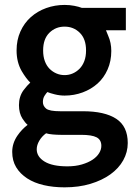

<svg xmlns="http://www.w3.org/2000/svg" viewBox="-20 -533 546 791"><path d="M131.3 82Q131.3 112.8 163.6 132.6Q195.8 152.3 257.8 152.3Q291 152.3 317.4 144.5Q343.8 136.7 361.6 124.8Q379.4 112.8 388.4 97.9Q397.5 83 397.5 67.9Q397.5 43 377.9 32.7Q358.4 22.5 314 22.5H230Q215.3 22.5 197.8 21Q180.2 19.5 169.9 16.1Q152.3 28.8 141.8 46.9Q131.3 64.9 131.3 82ZM93.8 -18.6Q83.5 -27.3 72.8 -43.9Q58.1 -66.4 58.1 -100.1Q58.1 -135.7 77.1 -161.6Q92.8 -182.1 105 -192.9V-192.4Q87.4 -209.5 69.3 -240.2Q48.3 -276.9 48.3 -325.2Q48.3 -368.2 64 -403.1Q79.6 -438 106.9 -462.4Q134.3 -486.8 170.4 -499.8Q206.5 -512.7 246.1 -512.7Q267.6 -512.7 286.1 -509Q304.7 -505.4 317.4 -500.5H498.5V-408.2H418.9Q413.1 -414.1 425.8 -385.5Q438.5 -356.9 438.5 -323.2Q438.5 -281.2 423.3 -246.8Q408.2 -212.4 382.1 -189Q356 -165.5 320.6 -152.3Q285.2 -139.2 246.1 -139.2Q226.1 -139.2 205.6 -144.3Q185.1 -149.4 175.3 -153.8Q171.4 -150.4 164.1 -139.4Q156.7 -128.4 156.7 -112.8Q156.7 -96.7 169.9 -85.7Q183.1 -74.7 228 -74.7H321.8Q411.1 -74.7 458.7 -43.7Q506.3 -12.7 506.3 56.2Q506.3 93.8 487.8 127.2Q469.2 160.6 434.8 185.3Q400.4 210 352.5 224.4Q304.7 238.8 246.1 238.8Q199.2 238.8 160.2 229.7Q121.1 220.7 92 201.9Q63 183.1 46.6 156Q30.3 128.9 30.3 92.8Q30.3 57.6 51.3 26.4Q69.3 0 93.8 -18.6ZM246.1 -223.6Q264.2 -223.6 279.8 -230.5Q295.4 -237.3 307.9 -250Q320.3 -262.7 327.4 -281.5Q334.5 -300.3 334.5 -325.2Q334.5 -372.6 308.8 -397.9Q283.2 -423.3 246.1 -423.3Q209 -423.3 183.3 -397.9Q157.7 -372.6 157.7 -325.2Q157.7 -300.3 164.6 -281.5Q171.4 -262.7 183.8 -250Q196.3 -237.3 212.2 -230.5Q228 -223.6 246.1 -223.6Z"/></svg>

Font: Pyidaungsu
Style: Bold
Weight: 700
Designer: Sun Tun
Foundry: MCF
Version: Version 2.005 July 4, 2018; ttfautohint (v1.8.1)